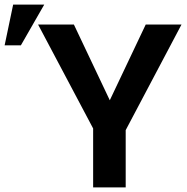

<svg xmlns="http://www.w3.org/2000/svg" viewBox="-114 -818 816 838"><path d="M365.2 -380.4 522 -710.9H678.2L434.6 -250V0H292.5V-257.3L52.2 -710.9H208.5ZM-56.6 -797.9H79.1L-22.9 -620.1H-93.8Z"/></svg>

Font: Roboto Web
Style: Bold
Weight: 700
Designer: Google
Version: Version 1.200310; 2013